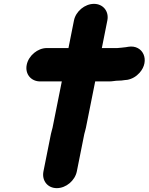

<svg xmlns="http://www.w3.org/2000/svg" viewBox="-20 -804 770 995"><path d="M363.3 -698 334.8 -555H222.8C174.9 -555 127.9 -515.4 118.4 -468C108.9 -420.1 140.9 -382 188.3 -382H300.3L252.3 -142C251 -135.3 246.5 -122.6 244 -110L205.2 84C195.7 131.8 226.4 171 274.4 171C322.4 171 368.7 131.8 378.2 84L417 -110C418.2 -116.1 422.7 -128.7 425.3 -142L473.3 -382H546.3C562.3 -382 577.9 -386 592.1 -386C604.2 -386 613.7 -386.8 628.1 -389.2L639.2 -390.2C663.7 -394.5 686 -407.4 703.3 -426.8C759.2 -489.6 721.7 -574 644.8 -561.6L633.2 -559.6C618.6 -557 600 -556.5 588.2 -555H507.8L536.3 -698C545.8 -745.4 514.2 -784 467 -784C419.8 -784 372.8 -745.4 363.3 -698Z"/></svg>

Font: Smoothie
Style: BdIt
Weight: 700
Foundry: Cannot Into Space Fonts
Version: Version 0.8